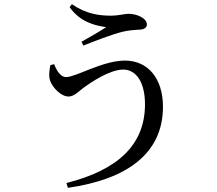

<svg xmlns="http://www.w3.org/2000/svg" viewBox="-20 -832 1040 919"><path d="M239 -525 221 -520C216 -492 212 -467 221 -443C232 -413 272 -370 308 -370C334 -370 355 -393 376 -409C415 -438 505 -499 570 -499C632 -499 674 -438 674 -333C674 -135 539 -17 298 44L305 67C586 27 760 -96 760 -321C760 -457 688 -542 578 -542C471 -542 344 -463 296 -463C273 -463 253 -488 239 -525ZM313 -798C369 -718 452 -708 488 -702C460 -683 412 -656 370 -632L379 -614C428 -633 513 -667 567 -680C595 -687 626 -689 645 -690C670 -690 683 -700 683 -715C683 -745 635 -766 595 -766C578 -766 546 -757 511 -757C455 -757 392 -765 324 -812Z"/></svg>

Font: Noto Serif KR Medium
Style: Regular
Weight: 500
Designer: Ryoko NISHIZUKA 西塚涼子 (kana & ideographs); Frank Grießhammer (Latin, Greek & Cyrillic); Wenlong ZHANG 张文龙 (bopomofo); San
Foundry: Adobe
Version: Version 2.001;hotconv 1.1.0;makeotfexe 2.6.0